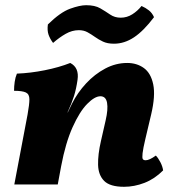

<svg xmlns="http://www.w3.org/2000/svg" viewBox="-20 -709 670 738"><path d="M35 0 86 -269Q93 -308 93 -327.5Q93 -347 79.5 -353.5Q66 -360 34 -360Q34 -377 36.5 -394.5Q39 -412 45 -426Q97 -428 152 -439Q207 -450 250 -467Q285 -449 278 -402Q273 -367 264.5 -340Q256 -313 240 -278V-276L257 -311Q278 -353 311 -388.5Q344 -424 384.5 -445.5Q425 -467 469 -467Q506 -467 533 -447.5Q560 -428 569 -384.5Q578 -341 561 -269L539 -176Q530 -138 528 -120Q526 -102 529 -97.5Q532 -93 540 -93Q554 -93 579 -111Q588 -102 596.5 -85.5Q605 -69 607 -54Q574 -21 535 -6Q496 9 457 9Q403 9 380.5 -13.5Q358 -36 357 -75.5Q356 -115 368 -167L386 -246Q396 -289 391.5 -314Q387 -339 366 -339Q344 -339 315 -309.5Q286 -280 259 -220Q232 -160 215 -70L202 0ZM418 -541Q393 -541 376 -549Q359 -557 345 -567Q331 -577 316.5 -585Q302 -593 283 -593Q257 -593 232.5 -579Q208 -565 184 -544Q172 -560 166.5 -576Q161 -592 164 -615Q212 -662 249.5 -675.5Q287 -689 311 -689Q345 -689 365.5 -677Q386 -665 403.5 -653Q421 -641 444 -641Q468 -641 488.5 -654Q509 -667 524 -686Q540 -679 552.5 -669Q565 -659 572 -643Q532 -590 495 -565.5Q458 -541 418 -541Z"/></svg>

Font: Vollkorn ExtraBold
Style: Italic
Weight: 800
Italic angle: -11°
Designer: Friedrich Althausen
Foundry: Friedrich Althausen
Version: Version 5.000; ttfautohint (v1.8.3)